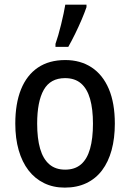

<svg xmlns="http://www.w3.org/2000/svg" viewBox="-20 -811 569 840"><path d="M482.4 -270Q482.4 -206.1 468.3 -154.3Q454.1 -102.5 426.5 -65.9Q398.9 -29.3 357.9 -9.8Q316.9 9.8 263.2 9.8Q212.9 9.8 172.9 -9.8Q132.8 -29.3 104.7 -65.7Q76.7 -102.1 61.8 -153.8Q46.9 -205.6 46.9 -270Q46.9 -357.9 72 -420.2Q97.2 -482.4 146 -515.4Q194.8 -548.3 265.6 -548.3Q332 -548.3 380.9 -516.1Q429.7 -483.9 456.1 -421.9Q482.4 -359.9 482.4 -270ZM142.6 -270Q142.6 -205.6 155.5 -160.6Q168.5 -115.7 195.6 -92.3Q222.7 -68.8 265.1 -68.8Q307.6 -68.8 334.5 -92Q361.3 -115.2 374 -160.2Q386.7 -205.1 386.7 -270Q386.7 -334 374 -378.4Q361.3 -422.9 334.5 -446Q307.6 -469.2 264.6 -469.2Q200.7 -469.2 171.6 -418.2Q142.6 -367.2 142.6 -270ZM222.7 -606V-619.1Q228 -633.8 234.6 -656.2Q241.2 -678.7 247.3 -703.9Q253.4 -729 258.3 -752Q263.2 -774.9 265.6 -790.5H358.4V-779.8Q350.1 -755.4 337.2 -725.1Q324.2 -694.8 309.1 -663.8Q293.9 -632.8 278.8 -606Z"/></svg>

Font: Open Sans SemiCondensed Medium
Style: Regular
Weight: 500
Width: 4
Designer: Monotype Design Team
Foundry: Monotype Imaging Inc.
Version: Version 3.000